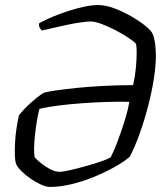

<svg xmlns="http://www.w3.org/2000/svg" viewBox="-20 -740 651 760"><path d="M178 0Q163 0 143 -9Q123 -18 103 -31.5Q83 -45 67 -60.5Q51 -76 45 -88Q40 -99 39 -122Q38 -145 39.5 -174.5Q41 -204 45.5 -233Q50 -262 55 -284Q71 -304 90 -322Q109 -340 126 -353.5Q143 -367 154 -373Q167 -377 201 -382Q235 -387 284 -392Q333 -397 390.5 -400Q448 -403 507 -403Q515 -439 518 -472.5Q521 -506 521 -531.5Q521 -557 518 -567Q510 -576 487.5 -591Q465 -606 437 -620.5Q409 -635 382.5 -645Q356 -655 339 -655Q324 -655 297 -651Q270 -647 240 -640.5Q210 -634 184 -628Q158 -622 145 -619Q142 -623 137.5 -630Q133 -637 135 -648Q160 -662 190.5 -674.5Q221 -687 253.5 -697.5Q286 -708 315.5 -714Q345 -720 368 -720Q399 -720 434 -706.5Q469 -693 501 -674.5Q533 -656 555 -638Q577 -620 582 -610Q589 -597 593 -573Q597 -549 597 -518Q597 -479 589 -428Q581 -377 566.5 -321Q552 -265 533.5 -213Q515 -161 494 -120Q470 -99 432 -78Q394 -57 350 -39Q306 -21 261 -10.5Q216 0 178 0ZM215 -60Q229 -60 257.5 -66.5Q286 -73 318.5 -82Q351 -91 378.5 -100.5Q406 -110 418 -117Q431 -142 445.5 -180.5Q460 -219 473 -260.5Q486 -302 492 -337Q451 -338 403.5 -336.5Q356 -335 307 -331.5Q258 -328 213.5 -322.5Q169 -317 136 -309Q130 -286 125.5 -258Q121 -230 118 -202Q115 -174 115 -151.5Q115 -129 117 -118Q121 -112 137.5 -98Q154 -84 175.5 -72Q197 -60 215 -60Z"/></svg>

Font: Texturina 12pt ExtraLight
Style: Italic
Weight: 250
Italic angle: -11°
Designer: Guillermo Torres Carreño
Foundry: Omnibus-Type
Version: Version 1.002